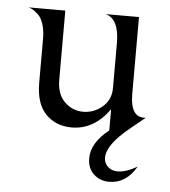

<svg xmlns="http://www.w3.org/2000/svg" viewBox="-44 -405 553 623"><g transform="rotate(5 232.0 -93.5)"><path d="M385 0Q314 58 314 100Q314 118 326.5 129.5Q339 141 359 141Q385 141 422 120Q389 177 334 177Q304 177 283.5 158Q263 139 263 106Q263 56 320 11V-58Q270 12 197 12Q146 12 113 -21.5Q80 -55 80 -124V-266Q80 -295 73 -315.5Q66 -336 55 -345.5Q44 -355 37 -359Q30 -363 24 -364H144V-139Q144 -92 169.5 -67Q195 -42 230 -42Q265 -42 292.5 -65.5Q320 -89 320 -127V-273Q320 -353 275 -364H384V-113Q384 -40 428 -40H434Z"/></g></svg>

Font: Bellefair
Style: Regular
Weight: 400
Designer: Nick Shinn, Liron Lavi Turkenic
Foundry: Shinntype
Version: Version 1.003;PS 001.003;hotconv 1.0.88;makeotf.lib2.5.64775